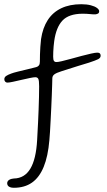

<svg xmlns="http://www.w3.org/2000/svg" viewBox="-32 -663 506 910"><path d="M33.5 227Q23 227 15.8 224.2Q8.5 221.5 5.2 216.5Q2 211.5 2 205.5Q2 199.5 5.5 194.8Q9 190 16 187Q23 184 34 183Q84.5 182 111.8 136.5Q139 91 144 1Q144.5 -11.5 145.8 -33.8Q147 -56 148.5 -84.5Q150 -113 151 -143.5Q152 -174 152.8 -202.5Q153.5 -231 153.5 -254Q153.5 -281.5 149.5 -289.2Q145.5 -297 135.5 -297Q127.5 -297 109.2 -293.2Q91 -289.5 69.8 -284.5Q48.5 -279.5 30 -275.5Q11.5 -271.5 3 -271.5Q-3 -271.5 -7.2 -275.8Q-11.5 -280 -11.5 -287.5Q-11.5 -297 -2.8 -303Q6 -309 21.5 -314.5Q30 -318 53.5 -323.8Q77 -329.5 102 -335.5Q127 -341.5 140 -345Q147.5 -347 152.2 -352.8Q157 -358.5 157 -371Q157 -388 157.5 -405.2Q158 -422.5 159.2 -440.8Q160.5 -459 162.5 -477.5Q170.5 -531.5 194.5 -568.2Q218.5 -605 258.5 -624Q298.5 -643 353 -643Q379 -643 398.2 -638Q417.5 -633 427.8 -625.2Q438 -617.5 438 -610Q438 -602 433 -599Q428 -596 420.5 -595Q411 -594.5 395.2 -596.2Q379.5 -598 359 -598Q294 -597.5 264 -565.5Q234 -533.5 225 -468.5Q223.5 -457 222.2 -443.8Q221 -430.5 220.5 -418Q220 -405.5 220 -394.5Q220 -379.5 223.8 -374.2Q227.5 -369 235 -369Q242 -368.5 260.8 -373Q279.5 -377.5 304.2 -384.2Q329 -391 354.2 -397.8Q379.5 -404.5 399.8 -409Q420 -413.5 429 -413.5Q437.5 -413.5 441.2 -410Q445 -406.5 445 -399Q445 -388.5 433.2 -382.5Q421.5 -376.5 389.5 -366L337 -350Q305.5 -340 258.5 -325Q236 -318 226 -310.8Q216 -303.5 216 -291.5Q216 -281.5 215.2 -260.5Q214.5 -239.5 213.5 -211.8Q212.5 -184 211 -153.2Q209.5 -122.5 208 -92.8Q206.5 -63 205 -38.5Q203.5 -14 202 1.5Q195.5 78 175 128Q154.5 178 119.5 202.5Q84.5 227 33.5 227Z"/></svg>

Font: Gluten Thin ExtraLight
Style: Regular
Weight: 250
Version: Version 1.300